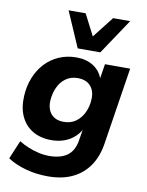

<svg xmlns="http://www.w3.org/2000/svg" viewBox="-101 -834 838 1096"><g transform="rotate(10 318.0 -286.0)"><path d="M254 191Q186 191 125.5 174.5Q65 158 19 128L64 21Q90 37 119.5 49Q149 61 179.5 68Q210 75 241 75Q306 75 344.5 47.5Q383 20 393 -39L405 -112H408Q392 -81 365.5 -59Q339 -37 306.5 -26.5Q274 -16 238 -16Q174 -16 128.5 -43Q83 -70 60 -120Q37 -170 41 -238Q44 -295 63.5 -344Q83 -393 117 -429.5Q151 -466 197 -486Q243 -506 298 -506Q355 -506 396 -480Q437 -454 453 -406L450 -408L464 -496H610L540 -48Q528 28 491.5 81Q455 134 395.5 162.5Q336 191 254 191ZM289 -131Q329 -131 358 -151.5Q387 -172 404 -207Q421 -242 423 -284Q426 -332 400.5 -361.5Q375 -391 325 -391Q286 -391 257 -370.5Q228 -350 212 -315.5Q196 -281 193 -239Q190 -190 215 -160.5Q240 -131 289 -131ZM295 -558 206 -763H305L368 -640L464 -763H563L426 -558Z"/></g></svg>

Font: Nunito Sans 10pt ExtraBold
Style: Italic
Weight: 800
Italic angle: -9°
Designer: Vernon Adams
Foundry: Vernon Adams
Version: Version 3.101;gftools[0.9.27]